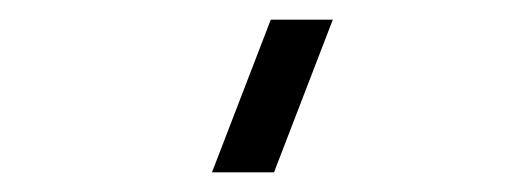

<svg xmlns="http://www.w3.org/2000/svg" viewBox="-20 -980 530 195"><path d="M258.3 -805H195.3L255 -960H318Z"/></svg>

Font: Manrope
Style: Regular
Weight: 400
Designer: Mikhail Sharanda
Foundry: Mikhail Sharanda
Version: Version 4.503